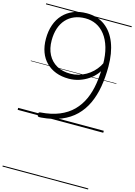

<svg xmlns="http://www.w3.org/2000/svg" viewBox="-227 -1209 1331 1900"><g transform="rotate(15 438.5 -259.5)"><path d="M415 -1100Q526 -1100 602 -1043.5Q678 -987 717.5 -885Q757 -783 757 -645Q757 -535 740.5 -438.5Q724 -342 687 -262.5Q650 -183 590.5 -124.5Q531 -66 445 -30.5Q359 5 244 14Q221 16 213.5 12.5Q206 9 205 -6Q204 -19 207 -25Q210 -31 223 -33Q334 -41 415 -74.5Q496 -108 551 -163.5Q606 -219 639 -292.5Q672 -366 686 -456Q700 -546 700 -648Q700 -749 678 -824Q656 -899 617 -949Q578 -999 526.5 -1023.5Q475 -1048 415 -1048Q352 -1048 302.5 -1027.5Q253 -1007 218 -968Q183 -929 165 -874.5Q147 -820 147 -752Q147 -668 179 -607Q211 -546 269.5 -513Q328 -480 408 -480Q451 -480 491 -491Q531 -502 567 -522.5Q603 -543 632.5 -571.5Q662 -600 683.5 -634Q705 -668 716 -706L730 -649Q714 -601 682.5 -560.5Q651 -520 607.5 -490.5Q564 -461 513 -444.5Q462 -428 407 -428Q333 -428 274.5 -450.5Q216 -473 174 -515Q132 -557 110 -617Q88 -677 88 -752Q88 -831 110.5 -895.5Q133 -960 176 -1005.5Q219 -1051 279 -1075.5Q339 -1100 415 -1100ZM0 571H877V581H0ZM0 -20H877V0H0ZM0 -505H877V-500H0ZM0 -1091H877V-1081H0Z"/></g></svg>

Font: Playwrite PT Guides
Style: Regular
Weight: 400
Designer: Veronika Burian, José Scaglione
Foundry: TypeTogether
Version: Version 1.003